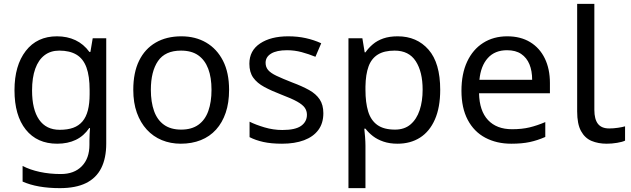

<svg xmlns="http://www.w3.org/2000/svg" viewBox="-20 -734 3266 994"><path d="M275 -546Q328 -546 370.5 -526Q413 -506 443 -465H448L460 -536H530V9Q530 85 504 136.5Q478 188 425 214Q372 240 290 240Q232 240 183.5 231.5Q135 223 97 206V125Q135 145 186 156Q237 167 295 167Q364 167 403.5 126.5Q443 86 443 16V-5Q443 -17 444 -39.5Q445 -62 446 -71H442Q414 -30 372.5 -10Q331 10 276 10Q172 10 113.5 -63Q55 -136 55 -267Q55 -395 113.5 -470.5Q172 -546 275 -546ZM287 -472Q242 -472 210.5 -448Q179 -424 162.5 -378Q146 -332 146 -266Q146 -167 182.5 -114.5Q219 -62 289 -62Q330 -62 359 -72.5Q388 -83 407 -105.5Q426 -128 435 -163Q444 -198 444 -246V-267Q444 -340 427.5 -385Q411 -430 376 -451Q341 -472 287 -472Z M1166 -269Q1166 -202 1148.5 -150.5Q1131 -99 1098.5 -63Q1066 -27 1019.5 -8.5Q973 10 916 10Q863 10 818 -8.5Q773 -27 740 -63Q707 -99 688.5 -150.5Q670 -202 670 -269Q670 -358 700 -419.5Q730 -481 786 -513.5Q842 -546 919 -546Q992 -546 1047.5 -513.5Q1103 -481 1134.5 -419.5Q1166 -358 1166 -269ZM761 -269Q761 -206 777.5 -159.5Q794 -113 829 -88Q864 -63 918 -63Q972 -63 1007 -88Q1042 -113 1058.5 -159.5Q1075 -206 1075 -269Q1075 -333 1058 -378Q1041 -423 1006.5 -447.5Q972 -472 917 -472Q835 -472 798 -418Q761 -364 761 -269Z M1654 -148Q1654 -96 1628 -61Q1602 -26 1554 -8Q1506 10 1440 10Q1384 10 1343.5 1Q1303 -8 1272 -24V-104Q1304 -88 1349.5 -74.5Q1395 -61 1442 -61Q1509 -61 1539 -82.5Q1569 -104 1569 -140Q1569 -160 1558 -176Q1547 -192 1518.5 -208Q1490 -224 1437 -244Q1385 -264 1348 -284Q1311 -304 1291 -332Q1271 -360 1271 -404Q1271 -472 1326.5 -509Q1382 -546 1472 -546Q1521 -546 1563.5 -536.5Q1606 -527 1643 -510L1613 -440Q1579 -454 1542 -464Q1505 -474 1466 -474Q1412 -474 1383.5 -456.5Q1355 -439 1355 -409Q1355 -387 1368 -371.5Q1381 -356 1411.5 -341.5Q1442 -327 1493 -307Q1544 -288 1580 -268Q1616 -248 1635 -219.5Q1654 -191 1654 -148Z M2039 -546Q2138 -546 2198.5 -477Q2259 -408 2259 -269Q2259 -178 2231.5 -115.5Q2204 -53 2154.5 -21.5Q2105 10 2038 10Q1997 10 1965 -1Q1933 -12 1910.5 -29.5Q1888 -47 1872 -68H1866Q1868 -51 1870 -25Q1872 1 1872 20V240H1784V-536H1856L1868 -463H1872Q1888 -486 1910.5 -505Q1933 -524 1964.5 -535Q1996 -546 2039 -546ZM2023 -472Q1969 -472 1936 -451.5Q1903 -431 1888 -390Q1873 -349 1872 -286V-269Q1872 -203 1886 -157Q1900 -111 1933.5 -87Q1967 -63 2025 -63Q2074 -63 2105.5 -90Q2137 -117 2152.5 -163.5Q2168 -210 2168 -270Q2168 -362 2132.5 -417Q2097 -472 2023 -472Z M2606 -546Q2675 -546 2724.5 -516Q2774 -486 2800.5 -431.5Q2827 -377 2827 -304V-251H2460Q2462 -160 2506.5 -112.5Q2551 -65 2631 -65Q2682 -65 2721.5 -74.5Q2761 -84 2803 -102V-25Q2762 -7 2722 1.5Q2682 10 2627 10Q2551 10 2492.5 -21Q2434 -52 2401.5 -113.5Q2369 -175 2369 -264Q2369 -352 2398.5 -415Q2428 -478 2481.5 -512Q2535 -546 2606 -546ZM2605 -474Q2542 -474 2505.5 -433.5Q2469 -393 2462 -321H2735Q2735 -367 2721 -401Q2707 -435 2678.5 -454.5Q2650 -474 2605 -474Z M3121 10Q3077 10 3042.5 -4.5Q3008 -19 2988 -55.5Q2968 -92 2968 -157V-714H3057V-165Q3057 -117 3075.5 -93Q3094 -69 3134 -69Q3156 -69 3179.5 -72.5Q3203 -76 3216 -80V-6Q3202 1 3174.5 5.5Q3147 10 3121 10Z"/></svg>

Font: ukannada05
Style: Book
Weight: 400
Designer: Jelle Bosma - Monotype Design Team
Foundry: Monotype Imaging Inc.
Version: Version 2.003